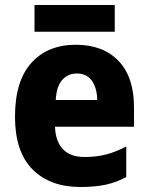

<svg xmlns="http://www.w3.org/2000/svg" viewBox="-20 -738 594 768"><path d="M283 -559Q392 -559 454 -494.5Q516 -430 516 -309V-231H200Q202 -173 231.5 -141.5Q261 -110 318 -110Q365 -110 404 -120Q443 -130 485 -152V-30Q447 -9 404 0.5Q361 10 302 10Q180 10 110 -60.5Q40 -131 40 -271Q40 -414 105.5 -486.5Q171 -559 283 -559ZM287 -444Q252 -444 229 -418.5Q206 -393 203 -338H369Q368 -386 347.5 -415Q327 -444 287 -444ZM439 -718V-611H118V-718Z"/></svg>

Font: Noto Sans Armenian SemiCondensed ExtraBold
Style: Regular
Weight: 800
Width: 4
Designer: Monotype Design Team
Foundry: Monotype Imaging Inc.
Version: Version 2.008; ttfautohint (v1.8.4.7-5d5b)